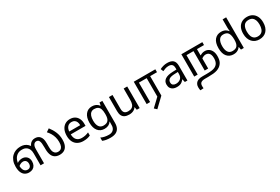

<svg xmlns="http://www.w3.org/2000/svg" viewBox="123 -2283 6027 4127"><g transform="rotate(-30 3136.0 -219.5)"><path d="M249 12Q196 12 152 -14Q108 -40 82.5 -96.5Q57 -153 57 -242Q57 -323 81 -384Q105 -445 147 -485.5Q189 -526 243.5 -546Q298 -566 359 -566Q411 -566 452.5 -551.5Q494 -537 527.5 -507Q561 -477 587 -430L558 -433Q567 -468 588 -498.5Q609 -529 641.5 -547.5Q674 -566 719 -566Q756 -566 785.5 -555Q815 -544 837 -521Q863 -494 876 -452.5Q889 -411 889 -343V-255Q889 -200 897 -160.5Q905 -121 930 -95Q945 -79 966 -70.5Q987 -62 1015 -62Q1049 -62 1076 -78Q1103 -94 1119 -132Q1135 -170 1135 -237Q1135 -303 1118.5 -359Q1102 -415 1074 -461.5Q1046 -508 1009 -547L1087 -600Q1149 -521 1185.5 -434Q1222 -347 1222 -244Q1222 -159 1197.5 -102Q1173 -45 1126 -16.5Q1079 12 1009 12Q966 12 930.5 -0.5Q895 -13 869 -38Q848 -58 833 -88.5Q818 -119 810 -159.5Q802 -200 802 -250V-288Q802 -353 797.5 -390Q793 -427 783 -449Q773 -473 755 -483.5Q737 -494 714 -494Q693 -494 677.5 -485Q662 -476 652 -463Q637 -444 630 -417.5Q623 -391 623 -351V0H537V-293Q537 -356 520 -393.5Q503 -431 477 -453Q449 -476 420.5 -484Q392 -492 355 -492Q286 -492 237 -458.5Q188 -425 162 -366.5Q136 -308 136 -232Q136 -168 151.5 -129Q167 -90 193.5 -73Q220 -56 253 -56Q279 -56 298.5 -67.5Q318 -79 329 -101Q340 -123 340 -155Q340 -205 314 -231.5Q288 -258 247 -258Q207 -258 172 -237Q137 -216 108 -184L93 -248Q123 -283 167.5 -305.5Q212 -328 261 -328Q333 -328 377.5 -284Q422 -240 422 -165Q422 -110 401 -70Q380 -30 341.5 -9Q303 12 249 12Z M1577 -546Q1646 -546 1695.5 -516Q1745 -486 1771.5 -431.5Q1798 -377 1798 -304V-251H1431Q1433 -160 1477.5 -112.5Q1522 -65 1602 -65Q1653 -65 1692.5 -74.5Q1732 -84 1774 -102V-25Q1733 -7 1693 1.5Q1653 10 1598 10Q1522 10 1463.5 -21Q1405 -52 1372.5 -113.5Q1340 -175 1340 -264Q1340 -352 1369.5 -415Q1399 -478 1452.5 -512Q1506 -546 1577 -546ZM1576 -474Q1513 -474 1476.5 -433.5Q1440 -393 1433 -321H1706Q1706 -367 1692 -401Q1678 -435 1649.5 -454.5Q1621 -474 1576 -474Z M2124 -546Q2177 -546 2219.5 -526Q2262 -506 2292 -465H2297L2309 -536H2379V9Q2379 85 2353 136.5Q2327 188 2274 214Q2221 240 2139 240Q2081 240 2032.5 231.5Q1984 223 1946 206V125Q1984 145 2035 156Q2086 167 2144 167Q2213 167 2252.5 126.5Q2292 86 2292 16V-5Q2292 -17 2293 -39.5Q2294 -62 2295 -71H2291Q2263 -30 2221.5 -10Q2180 10 2125 10Q2021 10 1962.5 -63Q1904 -136 1904 -267Q1904 -395 1962.5 -470.5Q2021 -546 2124 -546ZM2136 -472Q2091 -472 2059.5 -448Q2028 -424 2011.5 -378Q1995 -332 1995 -266Q1995 -167 2031.5 -114.5Q2068 -62 2138 -62Q2179 -62 2208 -72.5Q2237 -83 2256 -105.5Q2275 -128 2284 -163Q2293 -198 2293 -246V-267Q2293 -340 2276.5 -385Q2260 -430 2225 -451Q2190 -472 2136 -472Z M2997 -536V0H2925L2912 -71H2908Q2891 -43 2864 -25Q2837 -7 2805 1.5Q2773 10 2738 10Q2674 10 2630.5 -10.5Q2587 -31 2565 -74Q2543 -117 2543 -185V-536H2632V-191Q2632 -127 2661 -95Q2690 -63 2751 -63Q2811 -63 2845.5 -85.5Q2880 -108 2894.5 -151.5Q2909 -195 2909 -257V-536Z M3313 212 3256 159 3449 -24V-482H3256V0H3170V-554H3705V-482H3535V0Z M3990 -545Q4088 -545 4135 -502Q4182 -459 4182 -365V0H4118L4101 -76H4097Q4074 -47 4049.5 -27.5Q4025 -8 3993.5 1Q3962 10 3917 10Q3869 10 3830.5 -7Q3792 -24 3770 -59.5Q3748 -95 3748 -149Q3748 -229 3811 -272.5Q3874 -316 4005 -320L4096 -323V-355Q4096 -422 4067 -448Q4038 -474 3985 -474Q3943 -474 3905 -461.5Q3867 -449 3834 -433L3807 -499Q3842 -518 3890 -531.5Q3938 -545 3990 -545ZM4016 -259Q3916 -255 3877.5 -227Q3839 -199 3839 -148Q3839 -103 3866.5 -82Q3894 -61 3937 -61Q4005 -61 4050 -98.5Q4095 -136 4095 -214V-262Z M4820 -362Q4871 -362 4912.5 -336Q4954 -310 4979 -259Q5004 -208 5004 -134Q5004 -44 4978 8Q4952 60 4905 94Q4873 117 4831.5 131Q4790 145 4736 150.5Q4682 156 4610 156H4535Q4493 156 4470 162Q4447 168 4430 179Q4414 190 4405 210Q4396 230 4396 263Q4396 278 4397 291.5Q4398 305 4399 317L4317 321Q4314 303 4312 281.5Q4310 260 4310 243Q4310 199 4326 168.5Q4342 138 4367 119Q4385 106 4404.5 98.5Q4424 91 4449.5 87.5Q4475 84 4508 84H4601Q4683 84 4734.5 77Q4786 70 4818 54.5Q4850 39 4873 14Q4893 -8 4905.5 -43.5Q4918 -79 4918 -131Q4918 -183 4904.5 -218Q4891 -253 4864.5 -271Q4838 -289 4799 -289Q4771 -289 4742.5 -276.5Q4714 -264 4693 -247L4690 -322Q4716 -338 4748 -350Q4780 -362 4820 -362ZM4351 0V-554H4872V-482H4697V0H4611V-482H4437V0Z M5327 10Q5227 10 5167 -59.5Q5107 -129 5107 -267Q5107 -405 5167.5 -475.5Q5228 -546 5328 -546Q5370 -546 5401 -535.5Q5432 -525 5455 -507Q5478 -489 5494 -467H5500Q5499 -480 5496.5 -505.5Q5494 -531 5494 -546V-760H5582V0H5511L5498 -72H5494Q5478 -49 5455 -30.5Q5432 -12 5400.5 -1Q5369 10 5327 10ZM5341 -63Q5426 -63 5460.5 -109.5Q5495 -156 5495 -250V-266Q5495 -366 5462 -419.5Q5429 -473 5340 -473Q5269 -473 5233.5 -416.5Q5198 -360 5198 -265Q5198 -169 5233.5 -116Q5269 -63 5341 -63Z M6218 -269Q6218 -202 6200.5 -150.5Q6183 -99 6150.5 -63Q6118 -27 6071.5 -8.5Q6025 10 5968 10Q5915 10 5870 -8.5Q5825 -27 5792 -63Q5759 -99 5740.5 -150.5Q5722 -202 5722 -269Q5722 -358 5752 -419.5Q5782 -481 5838 -513.5Q5894 -546 5971 -546Q6044 -546 6099.5 -513.5Q6155 -481 6186.5 -419.5Q6218 -358 6218 -269ZM5813 -269Q5813 -206 5829.5 -159.5Q5846 -113 5881 -88Q5916 -63 5970 -63Q6024 -63 6059 -88Q6094 -113 6110.5 -159.5Q6127 -206 6127 -269Q6127 -333 6110 -378Q6093 -423 6058.5 -447.5Q6024 -472 5969 -472Q5887 -472 5850 -418Q5813 -364 5813 -269Z"/></g></svg>

Font: ltamil85
Style: Book
Weight: 400
Designer: Jelle Bosma - Monotype Design Team
Foundry: Monotype Imaging Inc.
Version: Version 2.003